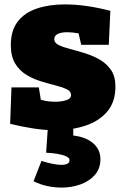

<svg xmlns="http://www.w3.org/2000/svg" viewBox="-20 -575 559 870"><path d="M226 -397Q226 -381 246 -371Q266 -361 297.5 -353Q329 -345 364.5 -334Q400 -323 431.5 -305Q463 -287 483 -258Q503 -229 503 -183Q503 -113 466 -69.5Q429 -26 367 -5.5Q305 15 228 15Q181 15 130 7Q79 -1 26 -14L32 -179H156L165 -123Q181 -118 199 -116Q217 -114 231 -114Q258 -114 280 -121Q302 -128 302 -144Q302 -161 282.5 -170.5Q263 -180 231.5 -188Q200 -196 165.5 -206.5Q131 -217 99.5 -236Q68 -255 48.5 -287.5Q29 -320 29 -371Q29 -437 60.5 -477.5Q92 -518 147.5 -536.5Q203 -555 273 -555Q323 -555 374.5 -547.5Q426 -540 480 -526L473 -372H348L336 -424Q306 -429 284 -429Q258 -429 242 -421.5Q226 -414 226 -397ZM259 275Q227 275 194 268Q161 261 132 246L168 154Q189 161 214 166.5Q239 172 258 172Q275 172 285 167Q295 162 295 151Q295 140 279 133Q263 126 239 122Q215 118 189 117L197 0H312V39Q370 46 402.5 74.5Q435 103 435 146Q435 189 410 217.5Q385 246 345 260.5Q305 275 259 275Z"/></svg>

Font: Bitter Black
Style: Regular
Weight: 900
Designer: Sol Matas, and Bitter project Authors
Foundry: Sol Matas
Version: Version 2.001